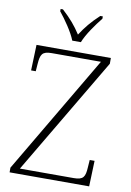

<svg xmlns="http://www.w3.org/2000/svg" viewBox="-100 -992 718 1053"><g transform="rotate(10 259.0 -465.5)"><path d="M243 -771H291C308 -816 354 -880 385 -918V-931H371C324 -887 298 -855 268 -809C238 -855 211 -887 163 -931H150V-918C181 -880 226 -816 243 -771ZM30 0H473L478 -143H451L448 -101C445 -49 436 -30 382 -30H82L468 -682V-714H54L49 -571H75L78 -612C82 -665 90 -684 144 -684H418L30 -26Z"/></g></svg>

Font: Noto Serif Sinhala ExtraLight
Style: Regular
Weight: 200
Designer: Jelle Bosma - Monotype Design Team
Foundry: Monotype Imaging Inc.
Version: Version 2.007